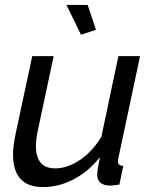

<svg xmlns="http://www.w3.org/2000/svg" viewBox="-20 -750 617 780"><path d="M250 -730H336L370 -629L309 -609ZM33 -122Q33 -157 44 -209L111 -522H198L135 -226Q126 -186 126 -157Q126 -66 204 -66Q255 -66 306 -101Q357 -136 392 -195L461 -522H549L461 -108Q459 -98 459 -95Q459 -77 481 -76L465 0Q435 4 430 4Q375 4 375 -40Q375 -59 386 -112Q341 -54 280 -22Q219 10 155 10Q33 10 33 -122Z"/></svg>

Font: Raleway-v4020 Medium
Style: Italic
Weight: 500
Italic angle: -12°
Designer: Matt McInerney, Pablo Impallari, Rodrigo Fuenzalida
Foundry: Matt McInerney, Pablo Impallari, Rodrigo Fuenzalida
Version: Version 4.020;PS 004.020;hotconv 1.0.88;makeotf.lib2.5.64775